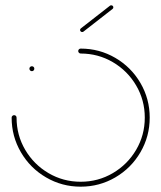

<svg xmlns="http://www.w3.org/2000/svg" viewBox="-20 -701 606 721"><path d="M90.4 -443Q90.4 -447 93.1 -449.6Q95.9 -452.2 99.6 -452.2Q103.7 -452.2 106.3 -449.6Q108.9 -447 108.9 -443Q108.9 -439.3 106.3 -436.5Q103.7 -433.7 99.6 -433.7Q95.9 -433.7 93.1 -436.5Q90.4 -439.3 90.4 -443ZM273.7 -509.3Q273.7 -513.3 276.5 -515.9Q279.3 -518.5 283 -518.5Q353.3 -518.5 413 -483.7Q472.6 -448.9 507.4 -389.3Q542.2 -329.6 542.2 -259.3Q542.2 -188.9 507.4 -129.3Q472.6 -69.6 413 -34.8Q353.3 0 283 0Q212.6 0 153 -34.8Q93.3 -69.6 58.5 -129.3Q23.7 -188.9 23.7 -259.3Q23.7 -263.3 26.5 -265.9Q29.3 -268.5 33 -268.5Q37 -268.5 39.6 -265.9Q42.2 -263.3 42.2 -259.3Q42.2 -193.7 74.6 -138.5Q107 -83.3 162.2 -50.9Q217.4 -18.5 283 -18.5Q348.5 -18.5 403.7 -50.9Q458.9 -83.3 491.3 -138.5Q523.7 -193.7 523.7 -259.3Q523.7 -324.8 491.3 -380Q458.9 -435.2 403.7 -467.6Q348.5 -500 283 -500Q279.3 -500 276.5 -502.8Q273.7 -505.6 273.7 -509.3ZM288.5 -580.7Q285.2 -580.7 283 -583Q280.7 -585.2 280.7 -588.5Q280.7 -592.2 283.7 -594.4L393 -679.6Q394.8 -681.1 397.8 -681.1Q401.1 -681.1 403.3 -678.9Q405.6 -676.7 405.6 -673.3Q405.6 -669.6 402.6 -667.4L293.3 -582.2Q291.5 -580.7 288.5 -580.7Z"/></svg>

Font: 26F Galaxy Hebrew Hairline
Style: Regular
Weight: 50
Designer: C₂₉H₂₅N₃O₅
Version: Version 1.000